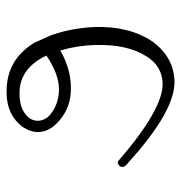

<svg xmlns="http://www.w3.org/2000/svg" viewBox="-4 -770 534 565"><g transform="rotate(90 262.5 -488.0)"><path d="M241 -395Q197 -394 144 -358Q183 -276 260 -279Q309 -280 330 -311Q336 -322 336 -333Q335 -355 317 -370Q284 -396 241 -395ZM218 -735Q306 -738 459 -599Q481 -583 466 -571Q459 -566 455 -569Q300 -703 225 -700Q174 -698 146 -652Q110 -595 113 -501Q114 -451 129 -399Q182 -429 234 -430Q301 -433 346 -386Q368 -363 369 -335Q370 -313 354 -288Q319 -242 256 -241Q156 -238 105 -325L85 -370Q63 -431 60 -500Q57 -604 104 -672Q149 -732 218 -735Z"/></g></svg>

Font: Miso
Style: Regular
Weight: 400
Version: Version 1.1